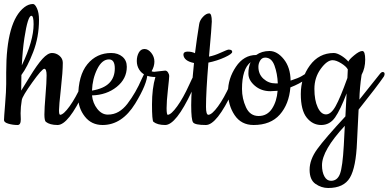

<svg xmlns="http://www.w3.org/2000/svg" viewBox="-20 -620 1943 960"><path d="M83 -54 84 -23Q84 5 68 5Q44 5 22 -1.5Q0 -8 0 -19.5Q0 -31 5.5 -98.5Q11 -166 11 -200V-258Q11 -514 102 -584Q123 -600 145 -600Q155 -600 165 -578Q175 -556 175 -521Q175 -435 146 -360Q117 -285 87 -245Q86 -220 86 -167Q90 -173 128 -235Q166 -297 192.5 -326Q219 -355 240 -355Q261 -355 277.5 -341Q294 -327 294 -306Q294 -262 284.5 -176.5Q275 -91 275 -68.5Q275 -46 281 -46Q298 -47 328 -88.5Q358 -130 387.5 -195Q417 -260 423.5 -260Q430 -260 430 -252Q430 -224 401 -163Q322 5 268 5Q229 5 209 -11Q202 -18 202 -47.5Q202 -77 207.5 -143.5Q213 -210 213 -243Q213 -276 201.5 -276Q190 -276 141 -207.5Q92 -139 89 -120Q83 -85 83 -54ZM148 -499Q148 -541 137 -541Q119 -541 102 -430Q93 -371 89 -293Q148 -416 148 -499Z M493 5Q437 5 404 -37.5Q371 -80 371 -134Q371 -243 417 -299Q463 -355 536 -355Q570 -355 592 -336.5Q614 -318 614 -286Q614 -226 563.5 -185.5Q513 -145 440 -143Q444 -104 466.5 -75.5Q489 -47 519 -47Q549 -47 573 -61Q597 -75 617 -101Q659 -156 689 -226Q697 -244 701.5 -252Q706 -260 711.5 -260Q717 -260 717 -252Q717 -202 656 -102Q590 5 493 5ZM440 -167Q499 -177 526.5 -205Q554 -233 554 -278Q554 -323 525 -323Q490 -323 466 -274.5Q442 -226 440 -167Z M751 -261 806 -267Q814 -267 820 -258Q826 -249 826 -239Q826 -229 819.5 -171Q813 -113 813 -79.5Q813 -46 819 -46Q836 -47 866 -88.5Q896 -130 925.5 -195Q955 -260 961.5 -260Q968 -260 968 -252Q968 -224 939 -163Q860 5 806 5Q767 5 747 -11Q740 -18 740 -98Q740 -178 757 -235Q699 -235 676 -272Q664 -291 664 -315Q664 -339 674 -357Q684 -375 702.5 -375Q721 -375 736.5 -355.5Q752 -336 752 -312Q752 -288 738 -264Q742 -261 751 -261Z M1143 -163Q1064 5 1009.5 5Q955 5 945.5 -8Q936 -21 936 -94Q936 -167 950 -305Q900 -315 897 -346Q897 -362 918 -362Q939 -362 955 -354Q964 -426 976 -500Q979 -519 995 -536Q1011 -553 1026 -553Q1039 -553 1039 -512Q1039 -493 1025 -337Q1052 -342 1084.5 -357Q1117 -372 1123 -372Q1141 -372 1141 -361Q1142 -351 1104 -333.5Q1066 -316 1022 -307Q1010 -161 1010 -86Q1010 -46 1022 -46Q1040 -47 1070 -88Q1100 -129 1129.5 -194.5Q1159 -260 1165.5 -260Q1172 -260 1172 -252Q1172 -224 1143 -163Z M1433 -217Q1473 -230 1488.5 -239.5Q1504 -249 1512 -254L1524 -261Q1529 -264 1532 -264Q1540 -264 1540 -255Q1540 -246 1509 -223.5Q1478 -201 1432 -183Q1425 -99 1379 -47Q1333 5 1248 5Q1186 5 1153 -44.5Q1120 -94 1120 -160.5Q1120 -227 1159.5 -286Q1199 -345 1261 -345Q1289 -365 1327.5 -365Q1366 -365 1399 -324Q1432 -283 1433 -217ZM1368 -166 1332 -164Q1286 -164 1254 -191.5Q1222 -219 1222 -252Q1222 -285 1233 -309Q1190 -275 1190 -175Q1190 -127 1210 -83.5Q1230 -40 1273 -40Q1316 -40 1340 -76.5Q1364 -113 1368 -166ZM1306 -332Q1290 -332 1281 -317.5Q1272 -303 1272 -286Q1272 -249 1297.5 -226Q1323 -203 1357 -203H1369Q1367 -252 1352.5 -292Q1338 -332 1306 -332Z M1649 -355Q1664 -355 1685 -342.5Q1706 -330 1722 -312Q1725 -322 1751 -343.5Q1777 -365 1791.5 -365Q1806 -365 1806 -322Q1806 -279 1788 -246Q1778 -179 1777 -122Q1875 -246 1881.5 -253Q1888 -260 1893 -260Q1903 -260 1903 -250Q1903 -244 1899 -237Q1867 -190 1773 -72Q1767 47 1765 90Q1760 217 1729.5 268.5Q1699 320 1621 320Q1587 320 1557.5 299.5Q1528 279 1528 228.5Q1528 178 1566.5 125Q1605 72 1707 -38L1713 -153Q1682 -71 1655.5 -33Q1629 5 1586 5Q1543 5 1513.5 -32Q1484 -69 1484 -150Q1484 -231 1529.5 -293Q1575 -355 1649 -355ZM1643 -319Q1615 -319 1583.5 -275.5Q1552 -232 1552 -175.5Q1552 -119 1568.5 -83.5Q1585 -48 1610 -48Q1635 -48 1658 -89Q1681 -130 1717 -230Q1719 -264 1719 -273Q1711 -288 1686 -303.5Q1661 -319 1643 -319ZM1704 9Q1590 132 1590 206Q1590 240 1602 262Q1614 284 1635 284Q1667 284 1680 249Q1693 214 1699 107Z"/></svg>

Font: Cookie
Style: Regular
Weight: 400
Designer: Ania Kruk
Foundry: Ania Kruk
Version: Version 1.004